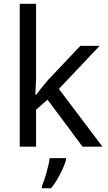

<svg xmlns="http://www.w3.org/2000/svg" viewBox="-20 -780 574 1021"><path d="M171.9 0H85V-759.8H171.9V-362.8L168 -275.9H171.9L201.7 -314L235.8 -355L407.2 -536.1H509.8L293 -307.1L524.9 0H418.9L232.9 -250L171.9 -196.8ZM331.1 61V69.8Q323.2 100.6 299.6 146.2Q275.9 191.9 251 221.2H203.1V209Q213.9 184.1 227.1 138.7Q240.2 93.3 244.1 61Z"/></svg>

Font: NotoSans
Style: Regular
Weight: 400
Designer: Monotype Design team
Foundry: Monotype Imaging Inc.
Version: Version 1.04